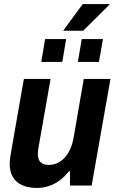

<svg xmlns="http://www.w3.org/2000/svg" viewBox="-20 -917 577 949"><path d="M163 12Q123 12 92.5 -0.5Q62 -13 45 -39.5Q28 -66 28 -108Q28 -123 30.5 -139Q33 -155 36 -173L98 -527H230L171 -192Q169 -182 168 -173Q167 -164 167 -156Q167 -137 173.5 -125Q180 -113 192.5 -107.5Q205 -102 222 -102Q243 -102 262.5 -110.5Q282 -119 298 -136Q314 -153 325.5 -177Q337 -201 343 -232L394 -527H526L433 0H326V-70H320Q301 -45 276.5 -26.5Q252 -8 223.5 2Q195 12 163 12ZM184 -611 203 -724H307L288 -611ZM365 -611 384 -724H489L469 -611ZM292 -765 389 -897H521V-894L391 -765Z"/></svg>

Font: Archivo SemiCondensed
Style: Bold Italic
Weight: 700
Width: 4
Italic angle: -10°
Designer: Hector Gatti
Foundry: Omnibus-Type
Version: Version 2.001